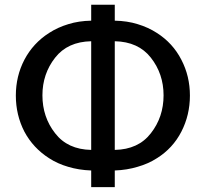

<svg xmlns="http://www.w3.org/2000/svg" viewBox="-20 -767 870 811"><path d="M782.2 -363.3Q782.2 -445.3 746.1 -514.6Q710 -585 642.6 -627.9Q606.4 -651.4 561.5 -665Q517.6 -678.7 464.8 -679.7Q464.8 -702.1 464.8 -747.1Q440.4 -747.1 365.2 -747.1Q365.2 -730.5 365.2 -679.7Q312.5 -678.7 268.6 -665Q223.6 -651.4 187.5 -627.9Q120.1 -585 83 -514.6Q46.9 -445.3 46.9 -363.3Q46.9 -281.2 83 -210.9Q120.1 -141.6 187.5 -98.6Q223.6 -75.2 267.6 -62.5Q312.5 -48.8 365.2 -46.9Q365.2 -23.4 365.2 23.4Q389.6 23.4 464.8 23.4Q464.8 5.9 464.8 -46.9Q516.6 -48.8 561.5 -62.5Q606.4 -75.2 642.6 -98.6Q710 -140.6 746.1 -210.9Q782.2 -281.2 782.2 -363.3ZM670.9 -364.3Q670.9 -272.5 617.2 -204.1Q564.5 -135.7 464.8 -133.8Q464.8 -287.1 464.8 -592.8Q564.5 -590.8 617.2 -523.4Q670.9 -455.1 670.9 -364.3ZM365.2 -133.8Q265.6 -135.7 212.9 -204.1Q159.2 -272.5 159.2 -364.3Q159.2 -455.1 212.9 -523.4Q265.6 -590.8 365.2 -592.8Q365.2 -440.4 365.2 -133.8Z"/></svg>

Font: DaxlinePro-Medium
Style: Medium
Weight: 400
Designer: Hans Reichel
Version: Version 7.502; 2006